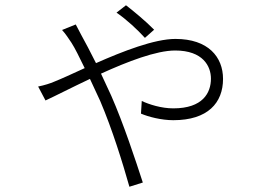

<svg xmlns="http://www.w3.org/2000/svg" viewBox="-20 -639 1040 730"><path d="M531 -495 566 -526C536 -557 484 -600 459 -619L423 -591C461 -565 503 -526 531 -495ZM125 -310 153 -257C190 -274 252 -306 322 -339L361 -255C407 -147 446 -21 472 71L523 55C495 -31 450 -168 403 -275L364 -359C465 -405 574 -447 646 -447C752 -447 782 -387 782 -340C782 -286 751 -227 639 -227C593 -227 547 -242 519 -255L516 -207C544 -195 593 -182 639 -182C770 -182 828 -248 828 -339C828 -422 772 -491 647 -491C567 -491 447 -444 345 -399C324 -441 303 -481 289 -506C282 -519 275 -532 268 -546L216 -525C228 -512 243 -490 252 -476C265 -456 282 -421 302 -380C254 -358 213 -339 185 -328C171 -322 150 -315 125 -310Z"/></svg>

Font: Noto Sans TC Light
Style: Regular
Weight: 300
Designer: Ryoko NISHIZUKA 西塚涼子 (kana, bopomofo & ideographs); Paul D. Hunt (Latin, Greek & Cyrillic); Sandoll Communications 산돌커뮤니
Foundry: Adobe
Version: Version 2.004;hotconv 1.0.118;makeotfexe 2.5.65603